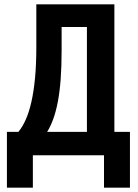

<svg xmlns="http://www.w3.org/2000/svg" viewBox="-20 -718 640 888"><path d="M12 -108H65Q84 -131 99 -164.5Q114 -198 125 -246Q136 -294 142 -357Q148 -420 148 -503V-698H509V-108H581V150H461V0H132V150H12ZM382 -593H265V-486Q265 -410 260.5 -350.5Q256 -291 247 -245Q238 -199 225.5 -165.5Q213 -132 198 -108H382Z"/></svg>

Font: IBM Plex Mono SmBld
Style: Regular
Weight: 600
Monospace: yes
Designer: Mike Abbink, Paul van der Laan, Pieter van Rosmalen
Foundry: Bold Monday
Version: Version 2.3